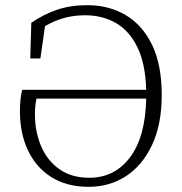

<svg xmlns="http://www.w3.org/2000/svg" viewBox="-20 -708 703 742"><path d="M323 14Q238 14 178.5 -23.5Q119 -61 88 -127Q57 -193 57 -277Q57 -303 59.5 -325.5Q62 -348 66 -361H545Q542 -462 511 -525.5Q480 -589 428 -619Q376 -649 309 -649Q265 -649 227.5 -638.5Q190 -628 154 -607L136 -482H97L101 -620Q149 -653 201 -670.5Q253 -688 317 -688Q401 -688 466 -649.5Q531 -611 568 -534Q605 -457 605 -341Q605 -227 567.5 -147.5Q530 -68 466.5 -27Q403 14 323 14ZM325 -21Q423 -21 482.5 -100Q542 -179 545 -327H121Q115 -300 115 -266Q115 -200 138.5 -144Q162 -88 209 -54.5Q256 -21 325 -21Z"/></svg>

Font: Source Serif 4 SmText Light
Style: Regular
Weight: 300
Designer: Frank Grießhammer
Foundry: Adobe
Version: Version 4.005;hotconv 1.1.0;makeotfexe 2.6.0